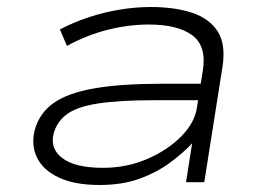

<svg xmlns="http://www.w3.org/2000/svg" viewBox="-20 -520 764 548"><path d="M264 8Q193 8 147.5 -13.5Q102 -35 85 -71.5Q68 -108 80 -152Q94 -199 134.5 -227Q175 -255 250.5 -268Q326 -281 443 -281H569L561 -234H422Q322 -234 262 -225Q202 -216 173 -195.5Q144 -175 134 -142Q121 -97 157.5 -69Q194 -41 274 -41Q341 -41 399.5 -66Q458 -91 497 -130.5Q536 -170 542 -213L559 -319Q570 -389 528.5 -419.5Q487 -450 405 -450Q347 -450 287.5 -435Q228 -420 171 -389L151 -436Q189 -456 232.5 -470.5Q276 -485 321.5 -492.5Q367 -500 410 -500Q479 -500 528.5 -483.5Q578 -467 601.5 -430Q625 -393 615 -329L563 0H511L529 -115L533 -116Q506 -86 467 -57Q428 -28 378.5 -10Q329 8 264 8Z"/></svg>

Font: Nunito Sans 7pt Expanded ExtraLight
Style: Italic
Weight: 250
Width: 7
Italic angle: -9°
Designer: Vernon Adams
Foundry: Vernon Adams
Version: Version 3.101;gftools[0.9.27]